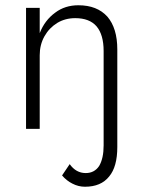

<svg xmlns="http://www.w3.org/2000/svg" viewBox="-20 -490 545 730"><path d="M303 220Q364 220 395 181Q426 144 426 69V-302Q426 -383 388 -427Q349 -470 278 -470Q227 -470 190 -442Q150 -413 131 -364V-460H79V0H131V-280Q131 -320 149 -352Q167 -384 198 -403Q228 -421 266 -421Q320 -421 347 -390Q374 -358 374 -296V63Q374 112 357 141Q339 168 306 168Q269 168 245 134L216 177Q233 197 255 208Q278 220 303 220Z"/></svg>

Font: NM-font
Style: Light
Weight: 500
Designer: ""
Foundry: ""
Version: ""